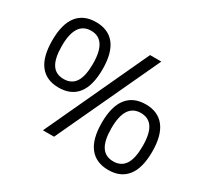

<svg xmlns="http://www.w3.org/2000/svg" viewBox="-153 -968 1273 1197"><g transform="rotate(30 483.5 -369.5)"><path d="M615 -740H696L351 0H271ZM747 -51Q803 -51 831 -93.5Q859 -136 859 -225Q859 -314 831 -356.5Q803 -399 747 -399Q634 -399 634 -225Q634 -136 662 -93.5Q690 -51 747 -51ZM747 11Q658 11 611.5 -48Q565 -107 565 -225Q565 -342 611.5 -401.5Q658 -461 747 -461Q835 -461 881.5 -401.5Q928 -342 928 -225Q928 -107 881.5 -48Q835 11 747 11ZM334 -515Q334 -688 222 -688Q110 -688 110 -515Q110 -426 137.5 -383.5Q165 -341 222 -341Q279 -341 306.5 -383.5Q334 -426 334 -515ZM41 -515Q41 -632 87 -691Q133 -750 222 -750Q311 -750 357 -691Q403 -632 403 -515Q403 -397 357 -338Q311 -279 222 -279Q133 -279 87 -338Q41 -397 41 -515Z"/></g></svg>

Font: EncodeSans
Style: Regular
Weight: 400
Designer: Pablo Impallari, Andres Torresi
Foundry: Pablo Impallari, Andres Torresi
Version: Version 1.000; ttfautohint (v1.4.1)